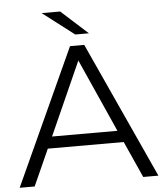

<svg xmlns="http://www.w3.org/2000/svg" viewBox="-59 -932 834 983"><g transform="rotate(-5 358.5 -440.5)"><path d="M2 0 322 -700H395L715 0H637L553 -187H163L79 0ZM190 -247H526L358 -623ZM354 -757 192 -881H287L424 -757Z"/></g></svg>

Font: Modern
Style: Small
Weight: 400
Designer: Julieta Ulanovsky
Foundry: Julieta Ulanovsky
Version: Version 8.000